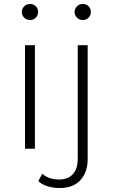

<svg xmlns="http://www.w3.org/2000/svg" viewBox="-20 -750 568 968"><path d="M106 0V-522H156V0ZM131 -649Q114 -649 102 -661Q90 -673 90 -689Q90 -706 102 -718Q114 -730 131 -730Q149 -730 160.5 -718.5Q172 -707 172 -690Q172 -673 160.5 -661Q149 -649 131 -649ZM281 198Q250 198 221 189.5Q192 181 173 163L193 126Q226 155 278 155Q323 155 347.5 128Q372 101 372 50V-522H422V52Q422 118 385.5 158Q349 198 281 198ZM397 -649Q380 -649 368 -661Q356 -673 356 -689Q356 -706 368 -718Q380 -730 397 -730Q415 -730 426.5 -718.5Q438 -707 438 -690Q438 -673 426.5 -661Q415 -649 397 -649Z"/></svg>

Font: Montserrat Thin Light
Style: Regular
Weight: 300
Version: Version 9.000